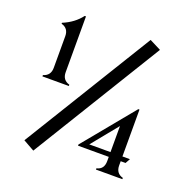

<svg xmlns="http://www.w3.org/2000/svg" viewBox="-136 -886 1014 1034"><g transform="rotate(20 371.0 -369.0)"><path d="M175.8 -756.8H183.1V-437Q183.1 -392.1 224.6 -380.4V-373H73.2V-380.4Q114.7 -392.6 114.7 -437V-618.7Q114.7 -663.6 73.2 -674.8V-680.2Q138.2 -707 175.8 -756.8ZM553.7 -756.8 619.1 -723.6 163.6 19.5 99.6 -16.6ZM515.6 0V-7.3Q557.1 -16.1 557.1 -63.5V-87.9H380.9V-94.7L618.7 -383.8H625.5V-115.2H668.5L653.3 -87.9H625.5V-63.5Q625.5 -18.6 667 -7.3V0ZM557.1 -115.2V-264.6L435.5 -115.2Z"/></g></svg>

Font: Modern Antiqua
Style: Book
Weight: 400
Designer: Wojciech Kalinowski "wmk69" (wmk69@o2.pl)
Foundry: Wojciech Kalinowski "wmk69" (wmk69@o2.pl)
Version: Version 3.1.0; 2021-05-28